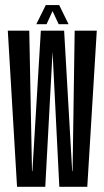

<svg xmlns="http://www.w3.org/2000/svg" viewBox="-20 -718 401 738"><path d="M45.5 0H154L182 -519L208 0H315.5L352 -600H267L259 -60.5H257.5L226.5 -600H137L104.5 -60.5H103L92.5 -600H10ZM119.5 -625H159L182 -675.5L205.5 -625H243.5L207.5 -698.5H156Z"/></svg>

Font: Anybody UltraCondensed
Style: Regular
Weight: 400
Width: 1
Version: Version 1.113;gftools[0.9.25]